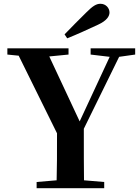

<svg xmlns="http://www.w3.org/2000/svg" viewBox="-20 -997 741 1017"><path d="M322 -815 336 -794C391 -816 445 -841 499 -866C547 -888 560 -912 560 -931C560 -954 541 -977 512 -977C490 -977 471 -965 438 -932C401 -896 361 -855 322 -815ZM460 -708 561 -696 402 -354 241 -698 343 -708V-741H19V-708L79 -702L282 -291C282 -171 282 -113 280 -42L174 -33V0H532V-33L425 -42C424 -118 424 -180 424 -315L611 -696L696 -708V-741H460Z"/></svg>

Font: Noto Serif CJK HK
Style: Bold
Weight: 700
Designer: Ryoko NISHIZUKA 西塚涼子 (kana & ideographs); Frank Grießhammer (Latin, Greek & Cyrillic); Wenlong ZHANG 张文龙 (bopomofo); San
Foundry: Adobe
Version: Version 2.001;hotconv 1.1.0;makeotfexe 2.6.0